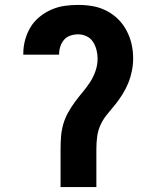

<svg xmlns="http://www.w3.org/2000/svg" viewBox="-20 -763 640 783"><path d="M227 0V-156Q227 -181 229 -206.5Q231 -232 238 -256.5Q245 -281 257.5 -303.5Q270 -326 285 -346.5Q300 -367 316.5 -386.5Q333 -406 347 -427.5Q361 -449 369.5 -473.5Q378 -498 378 -524Q378 -542 373.5 -559.5Q369 -577 359.5 -592Q350 -607 333.5 -615Q317 -623 299 -623Q283 -623 267.5 -618Q252 -613 241.5 -601Q231 -589 226 -573.5Q221 -558 221 -542V-540H75V-544Q75 -573 82.5 -600.5Q90 -628 104.5 -652Q119 -676 141 -694Q163 -712 189 -723.5Q215 -735 243 -739Q271 -743 299 -743Q328 -743 357.5 -738Q387 -733 413.5 -719.5Q440 -706 461 -685.5Q482 -665 496 -638.5Q510 -612 516.5 -583.5Q523 -555 523 -525Q523 -500 518 -474.5Q513 -449 503.5 -425.5Q494 -402 480.5 -380Q467 -358 451 -338Q435 -318 418.5 -298.5Q402 -279 391 -256Q380 -233 376.5 -207.5Q373 -182 373 -156V0Z"/></svg>

Font: Iosevka Aile Heavy
Style: Regular
Weight: 900
Designer: Belleve Invis
Foundry: Belleve Invis
Version: Version 31.1.0; ttfautohint (v1.8.4)